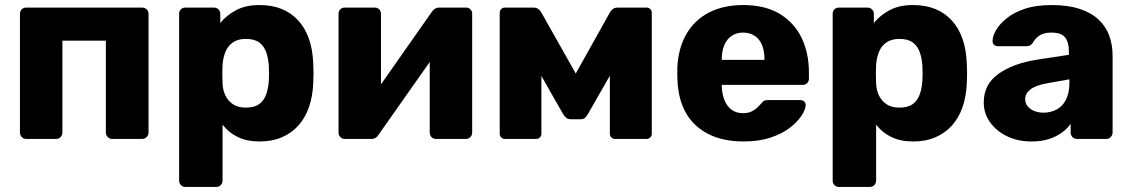

<svg xmlns="http://www.w3.org/2000/svg" viewBox="-20 -550 4478 760"><path d="M84 0Q73 0 66 -7.5Q59 -15 59 -25V-495Q59 -506 66 -513Q73 -520 84 -520H542Q553 -520 560.5 -513Q568 -506 568 -495V-25Q568 -15 560.5 -7.5Q553 0 542 0H424Q414 0 406.5 -7.5Q399 -15 399 -25V-389H227V-25Q227 -15 220 -7.5Q213 0 202 0Z M714 190Q703 190 696 182.5Q689 175 689 165V-495Q689 -506 696 -513Q703 -520 714 -520H827Q837 -520 844.5 -513Q852 -506 852 -495V-459Q876 -489 914 -509.5Q952 -530 1007 -530Q1057 -530 1095 -514.5Q1133 -499 1160.5 -469Q1188 -439 1203 -396Q1218 -353 1220 -297Q1221 -277 1221 -260Q1221 -243 1220 -223Q1218 -169 1203 -126Q1188 -83 1161 -53Q1134 -23 1095.5 -6.5Q1057 10 1007 10Q958 10 921.5 -7.5Q885 -25 861 -57V165Q861 175 854 182.5Q847 190 836 190ZM953 -124Q987 -124 1006 -138Q1025 -152 1033.5 -176Q1042 -200 1044 -229Q1046 -260 1044 -291Q1042 -320 1033.5 -344Q1025 -368 1006 -382Q987 -396 953 -396Q921 -396 901 -381.5Q881 -367 872 -344Q863 -321 861 -294Q860 -275 860 -257Q860 -239 861 -219Q862 -194 872 -172.5Q882 -151 902 -137.5Q922 -124 953 -124Z M1344 0Q1334 0 1327 -7.5Q1320 -15 1320 -24V-495Q1320 -506 1327 -513Q1334 -520 1345 -520H1463Q1474 -520 1481 -513Q1488 -506 1488 -495V-130L1443 -152L1690 -504Q1695 -511 1702 -515.5Q1709 -520 1718 -520H1825Q1835 -520 1842 -513Q1849 -506 1849 -496V-25Q1849 -15 1842 -7.5Q1835 0 1824 0H1706Q1695 0 1688 -7.5Q1681 -15 1681 -25V-379L1727 -370L1478 -16Q1474 -9 1467 -4.5Q1460 0 1450 0Z M1978 0Q1970 0 1964 -6Q1958 -12 1958 -21V-500Q1958 -508 1964 -514Q1970 -520 1978 -520H2093Q2111 -520 2122 -502L2259 -259L2395 -502Q2406 -520 2424 -520H2540Q2548 -520 2554 -514Q2560 -508 2560 -500V-21Q2560 -12 2554 -6Q2548 0 2539 0H2415Q2406 0 2400 -6Q2394 -12 2394 -21V-347L2443 -336L2308 -100Q2303 -91 2296.5 -84.5Q2290 -78 2279 -78H2239Q2228 -78 2221 -84Q2214 -90 2208 -100L2077 -330L2123 -340V-21Q2123 -12 2117 -6Q2111 0 2102 0Z M2922 10Q2804 10 2734 -54Q2664 -118 2661 -244Q2661 -251 2661 -262Q2661 -273 2661 -279Q2664 -358 2696.5 -414.5Q2729 -471 2786.5 -500.5Q2844 -530 2921 -530Q3009 -530 3066.5 -495Q3124 -460 3153 -400Q3182 -340 3182 -263V-239Q3182 -228 3175 -221Q3168 -214 3157 -214H2837Q2837 -213 2837 -211Q2837 -209 2837 -207Q2838 -178 2847.5 -154Q2857 -130 2875.5 -116Q2894 -102 2921 -102Q2941 -102 2954.5 -108.5Q2968 -115 2977 -123.5Q2986 -132 2991 -138Q3000 -149 3005.5 -151.5Q3011 -154 3023 -154H3147Q3157 -154 3163.5 -148Q3170 -142 3169 -132Q3168 -115 3152 -91Q3136 -67 3105.5 -43.5Q3075 -20 3029 -5Q2983 10 2922 10ZM2837 -313H3006V-315Q3006 -348 2996.5 -371.5Q2987 -395 2967.5 -408Q2948 -421 2921 -421Q2895 -421 2876 -408Q2857 -395 2847 -371.5Q2837 -348 2837 -315Z M3301 190Q3290 190 3283 182.5Q3276 175 3276 165V-495Q3276 -506 3283 -513Q3290 -520 3301 -520H3414Q3424 -520 3431.5 -513Q3439 -506 3439 -495V-459Q3463 -489 3501 -509.5Q3539 -530 3594 -530Q3644 -530 3682 -514.5Q3720 -499 3747.5 -469Q3775 -439 3790 -396Q3805 -353 3807 -297Q3808 -277 3808 -260Q3808 -243 3807 -223Q3805 -169 3790 -126Q3775 -83 3748 -53Q3721 -23 3682.5 -6.5Q3644 10 3594 10Q3545 10 3508.5 -7.5Q3472 -25 3448 -57V165Q3448 175 3441 182.5Q3434 190 3423 190ZM3540 -124Q3574 -124 3593 -138Q3612 -152 3620.5 -176Q3629 -200 3631 -229Q3633 -260 3631 -291Q3629 -320 3620.5 -344Q3612 -368 3593 -382Q3574 -396 3540 -396Q3508 -396 3488 -381.5Q3468 -367 3459 -344Q3450 -321 3448 -294Q3447 -275 3447 -257Q3447 -239 3448 -219Q3449 -194 3459 -172.5Q3469 -151 3489 -137.5Q3509 -124 3540 -124Z M4063 10Q4009 10 3966.5 -10.5Q3924 -31 3899 -66Q3874 -101 3874 -145Q3874 -216 3932 -257.5Q3990 -299 4086 -314L4211 -333V-347Q4211 -383 4196 -402Q4181 -421 4141 -421Q4113 -421 4095.5 -410Q4078 -399 4068 -380Q4059 -367 4043 -367H3931Q3920 -367 3914 -373.5Q3908 -380 3909 -389Q3909 -407 3922.5 -430.5Q3936 -454 3964 -477Q3992 -500 4036 -515Q4080 -530 4143 -530Q4207 -530 4253 -515Q4299 -500 4328 -473Q4357 -446 4370.5 -409.5Q4384 -373 4384 -329V-25Q4384 -15 4376.5 -7.5Q4369 0 4359 0H4243Q4232 0 4225 -7.5Q4218 -15 4218 -25V-60Q4205 -41 4183 -25Q4161 -9 4131.5 0.5Q4102 10 4063 10ZM4110 -104Q4139 -104 4162.5 -116.5Q4186 -129 4199.5 -155.5Q4213 -182 4213 -222V-236L4128 -221Q4081 -213 4059.5 -196.5Q4038 -180 4038 -158Q4038 -141 4048 -129Q4058 -117 4074.5 -110.5Q4091 -104 4110 -104Z"/></svg>

Font: DVN-Rubik
Style: Bold
Weight: 700
Designer: Hubert and Fischer
Foundry: Hubert & Fischer
Version: Version 2.102